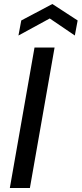

<svg xmlns="http://www.w3.org/2000/svg" viewBox="-20 -937 407 957"><path d="M29 0 152 -700H252L129 0ZM72 -760 86 -835 241 -917 367 -835 353 -760 228 -845Z"/></svg>

Font: DM Sans 16pt Medium
Style: Italic
Weight: 500
Italic angle: -10°
Version: Version 4.004;gftools[0.9.30]